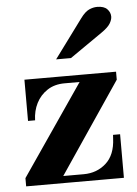

<svg xmlns="http://www.w3.org/2000/svg" viewBox="-53 -771 581 812"><g transform="rotate(-5 238.0 -365.0)"><path d="M28 -15 25 -35 303 -441H432L446 -416L175 -15ZM25 0V-35L33 -30H272Q328 -30 367 -65Q406 -100 409 -169L410 -185H440V0ZM57 -275V-450H446V-416L438 -420H225Q182 -420 151.5 -400Q121 -380 104.5 -347.5Q88 -315 87 -275ZM198 -524 319 -688Q338 -714 355.5 -722Q373 -730 390 -730Q419 -730 432.5 -716Q446 -702 446 -684Q446 -671 436.5 -655Q427 -639 398 -619L261 -524Z"/></g></svg>

Font: Libre Bodoni
Style: Bold
Weight: 700
Designer: Pablo Impallari, Rodrigo Fuenzalida
Foundry: Impallari Type
Version: Version 2.005;gftools[0.9.23]